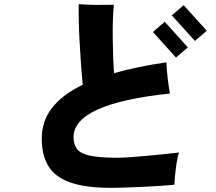

<svg xmlns="http://www.w3.org/2000/svg" viewBox="-20 -849 1040 924"><path d="M516 55Q393 55 319.5 29.5Q246 4 213.5 -48.5Q181 -101 181 -182Q181 -267 231.5 -331Q282 -395 378 -441Q374 -482 370 -537Q366 -592 363 -648.5Q360 -705 359 -753Q358 -801 359 -829Q383 -827 415.5 -826Q448 -825 478.5 -825.5Q509 -826 528 -826Q525 -800 523.5 -758.5Q522 -717 522.5 -669.5Q523 -622 524.5 -576.5Q526 -531 529 -497Q585 -513 648 -526Q711 -539 781 -549Q782 -515 787 -472Q792 -429 798 -399Q334 -350 334 -189Q334 -154 350.5 -132Q367 -110 412.5 -100Q458 -90 544 -90Q571 -90 614 -93Q657 -96 703 -100.5Q749 -105 786.5 -109Q824 -113 841 -115Q834 -92 829.5 -62Q825 -32 822.5 -4.5Q820 23 819 40Q791 43 752 45.5Q713 48 670.5 50Q628 52 588 53.5Q548 55 516 55ZM827 -572 716 -695 773 -744 884 -621ZM918 -652 807 -775 864 -824 975 -701Z"/></svg>

Font: Zen Kaku Gothic Antique Black
Style: Regular
Weight: 900
Designer: Yoshimichi Ohira
Foundry: Positype
Version: Version 1.001